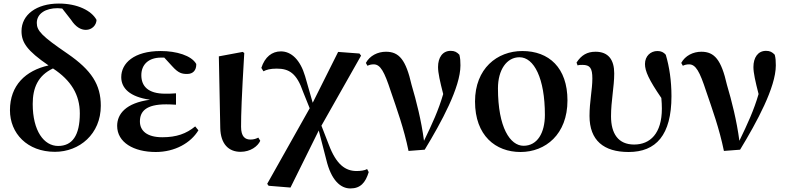

<svg xmlns="http://www.w3.org/2000/svg" viewBox="-20 -839 4433 1080"><path d="M289 15C427 15 547 -85 547 -244C547 -363 495 -444 360 -537C215 -636 187 -666 187 -710C187 -763 237 -793 304 -793L330 -791L380 -727C406 -687 435 -671 463 -671C497 -671 522 -697 523 -727C495 -779 416 -819 311 -819C185 -819 101 -756 101 -664C101 -600 132 -554 253 -471C124 -442 36 -359 36 -219C36 -89 133 15 289 15ZM278 -454C380 -387 429 -306 429 -201C429 -76 386 -18 307 -18C227 -18 164 -103 164 -254C164 -344 193 -414 278 -454Z M856 16C964 16 1053 -35 1096 -106L1078 -128C1028 -87 973 -67 893 -67C806 -67 767 -104 767 -156C767 -212 801 -252 914 -252C926 -252 939 -252 970 -250V-314C945 -312 929 -312 909 -312C812 -312 775 -355 775 -416C775 -477 817 -515 886 -515H904L949 -466C984 -427 1004 -423 1033 -423C1066 -423 1085 -444 1084 -479C1057 -527 972 -552 884 -552C733 -552 662 -483 662 -405C662 -343 710 -294 824 -278C688 -260 639 -198 639 -131C639 -38 732 16 856 16Z M1333 15C1389 15 1430 -16 1444 -47L1433 -65C1421 -59 1408 -54 1389 -54C1359 -54 1336 -70 1336 -126C1336 -197 1339 -288 1354 -541L1345 -547L1211 -522L1219 -119C1221 -29 1266 15 1333 15Z M1951 221C2008 221 2036 188 2054 129L2045 112C2032 120 2007 123 1986 123C1923 123 1872 87 1830 -24L1788 -132L2011 -526L2002 -538L1882 -547L1739 -261L1696 -411C1669 -502 1619 -550 1560 -550C1510 -550 1470 -519 1450 -457L1462 -438C1479 -447 1500 -453 1537 -453C1606 -453 1649 -427 1685 -322L1722 -230L1483 195L1491 206L1614 216L1773 -105L1815 58C1843 176 1896 221 1951 221Z M2278 10 2369 3C2463 -152 2570 -348 2570 -471C2570 -496 2569 -511 2564 -531C2550 -546 2537 -553 2515 -553C2469 -553 2444 -515 2444 -462C2444 -429 2455 -380 2473 -310C2447 -220 2411 -142 2365 -47C2350 -161 2322 -271 2295 -362C2263 -503 2225 -548 2151 -548C2105 -548 2060 -526 2038 -485L2047 -469C2057 -474 2068 -477 2082 -477C2120 -477 2142 -436 2178 -326C2212 -226 2252 -117 2278 10Z M2908 16C3048 16 3172 -83 3172 -274C3172 -458 3068 -552 2918 -552C2776 -552 2652 -453 2652 -268C2652 -76 2768 16 2908 16ZM2925 -19C2850 -19 2781 -121 2781 -342C2781 -446 2830 -517 2902 -517C2984 -517 3045 -398 3045 -193C3045 -92 3003 -19 2925 -19Z M3516 16C3670 16 3757 -79 3757 -298C3757 -385 3745 -464 3725 -531C3713 -545 3699 -552 3678 -552C3640 -552 3608 -524 3608 -479C3608 -439 3630 -390 3700 -288C3702 -267 3703 -247 3703 -228C3703 -88 3637 -26 3547 -26C3457 -26 3417 -88 3417 -185C3417 -272 3435 -350 3435 -426C3435 -503 3402 -548 3330 -548C3283 -548 3250 -529 3223 -487L3229 -471C3237 -474 3246 -474 3256 -474C3299 -474 3312 -456 3312 -397C3312 -336 3296 -267 3296 -187C3296 -49 3376 16 3516 16Z M4052 10 4143 3C4237 -152 4344 -348 4344 -471C4344 -496 4343 -511 4338 -531C4324 -546 4311 -553 4289 -553C4243 -553 4218 -515 4218 -462C4218 -429 4229 -380 4247 -310C4221 -220 4185 -142 4139 -47C4124 -161 4096 -271 4069 -362C4037 -503 3999 -548 3925 -548C3879 -548 3834 -526 3812 -485L3821 -469C3831 -474 3842 -477 3856 -477C3894 -477 3916 -436 3952 -326C3986 -226 4026 -117 4052 10Z"/></svg>

Font: Noto Serif CJK HK
Style: Bold
Weight: 700
Designer: Ryoko NISHIZUKA 西塚涼子 (kana & ideographs); Frank Grießhammer (Latin, Greek & Cyrillic); Wenlong ZHANG 张文龙 (bopomofo); San
Foundry: Adobe
Version: Version 2.001;hotconv 1.1.0;makeotfexe 2.6.0